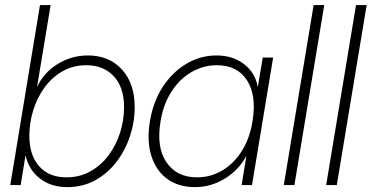

<svg xmlns="http://www.w3.org/2000/svg" viewBox="-20 -748 1502 776"><path d="M252.4 8.3Q185.5 8.3 140.9 -26.9Q96.2 -62 83.5 -119.1H83L63.5 0H21.5L141.6 -727.5H184.6L129.9 -397.5H130.4Q157.2 -455.1 213.4 -489.5Q269.5 -523.9 335 -523.9Q420.9 -523.9 472.7 -467.3Q524.4 -410.6 524.4 -315.4Q524.4 -254.9 505.1 -197Q485.8 -139.2 450 -92.8Q414.1 -46.4 364 -19Q314 8.3 252.4 8.3ZM248.5 -31.2Q301.8 -31.2 344.7 -55.2Q387.7 -79.1 418.2 -119.6Q448.7 -160.2 465.1 -210.9Q481.4 -261.7 481.4 -314.9Q481.4 -395.5 439.7 -439.9Q397.9 -484.4 329.6 -484.4Q275.4 -484.4 232.7 -460Q189.9 -435.5 159.9 -394.3Q129.9 -353 114.3 -302.2Q98.6 -251.5 98.6 -198.7Q98.6 -120.6 138.4 -75.9Q178.2 -31.2 248.5 -31.2Z M767.6 8.3Q701.7 8.3 656.2 -24.7Q610.8 -57.6 591.8 -117.7Q572.8 -177.7 585.9 -257.8Q599.1 -337.9 638.4 -397.7Q677.7 -457.5 734.1 -490.7Q790.5 -523.9 855.5 -523.9Q921.4 -523.9 967 -488.3Q1012.7 -452.6 1021.5 -397H1022L1042 -515.6H1084L998.5 0H956.5L975.6 -117.2H975.1Q945.8 -61.5 889.4 -26.6Q833 8.3 767.6 8.3ZM775.9 -31.2Q831.5 -31.2 878.4 -59.1Q925.3 -86.9 957.3 -137.7Q989.3 -188.5 1000.5 -257.8Q1017.6 -361.8 978.5 -423.1Q939.5 -484.4 856 -484.4Q802.7 -484.4 755.1 -457.3Q707.5 -430.2 674.1 -379.4Q640.6 -328.6 628.9 -257.8Q611.3 -151.4 653.3 -91.3Q695.3 -31.2 775.9 -31.2Z M1290.5 -727.5 1169.9 0H1127L1247.6 -727.5Z M1461.9 -727.5 1341.3 0H1298.3L1418.9 -727.5Z"/></svg>

Font: Inter Display ExtraLight
Style: Italic
Weight: 200
Italic angle: -9.39999°
Designer: Rasmus Andersson
Foundry: rsms
Version: Version 4.000;git-a52131595